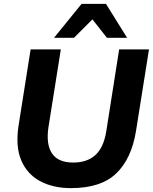

<svg xmlns="http://www.w3.org/2000/svg" viewBox="-20 -960 789 991"><path d="M346 11Q255 11 188 -24.5Q121 -60 90 -131.5Q59 -203 76 -313L138 -705H294L230 -303Q217 -215 248.5 -168Q280 -121 358 -121Q429 -121 471.5 -159Q514 -197 528 -279L595 -705H749L682 -284Q659 -141 580 -65Q501 11 346 11ZM259 -765 401 -940H527L636 -765H532L457 -860L362 -765Z"/></svg>

Font: Nunito Sans ExtraBold
Style: Italic
Weight: 800
Italic angle: -9°
Designer: Vernon Adams
Foundry: Vernon Adams
Version: Version 3.006; ttfautohint (v1.8.3)